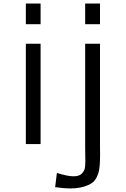

<svg xmlns="http://www.w3.org/2000/svg" viewBox="-20 -811 708 1081"><path d="M125.5 -791H208.5V-674.8H125.5ZM125.5 -564.9H208.5V0H125.5ZM459.5 -791H543V-674.8H459.5ZM460.4 97.7 459.5 17.1V-564.9H543V17.1L543.5 58.1Q543.5 132.8 534.4 161.6Q525.4 190.4 512 206.1Q498.5 221.7 475.6 231.4Q434.1 250 374 250Q340.8 250 290.5 242.7L300.3 162.6Q360.4 181.6 393.3 181.6Q426.3 181.6 440.4 166.5Q454.6 151.4 457.5 136.7Q460.4 122.1 460.4 97.7Z"/></svg>

Font: Duru Sans
Style: Regular
Weight: 400
Designer: Onur Yazõcõgil
Foundry: Onur Yazõcõgil
Version: Version 1.002